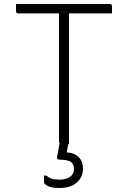

<svg xmlns="http://www.w3.org/2000/svg" viewBox="-20 -720 640 960"><path d="M325 0H322Q320 7 318.5 14.5Q317 22 316 29L313 42Q351 44 373 65Q395 86 395 124Q395 165 364 192.5Q333 220 277 220Q238 220 219 210Q200 200 200 192V158H212Q223 168 237 173Q251 178 279 178Q311 178 330.5 164Q350 150 350 125Q350 102 335.5 90.5Q321 79 276 78Q265 78 265 67Q268 48 271.5 31Q275 14 278 -3Q275 -5 275 -11V-653H71Q60 -653 60 -664V-700H529Q540 -700 540 -689V-653H325V-22H326Q326 -19 325 -17Z"/></svg>

Font: Recursive Mn Lnr St Lt
Style: Regular
Weight: 300
Monospace: yes
Version: Version 1.079;hotconv 1.0.112;makeotfexe 2.5.65598; ttfautoh